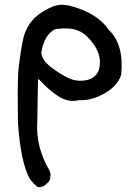

<svg xmlns="http://www.w3.org/2000/svg" viewBox="-20 -420 577 813"><path d="M157 371Q149 372 145 372.5Q141 373 134 367.5Q127 362 124 358.5Q121 355 115 348Q109 341 107 339Q67 267 56 99Q56 91 55.5 39.5Q55 -12 55 -25Q55 -38 56 -79.5Q57 -121 60 -143.5Q63 -166 68 -200.5Q73 -235 81 -267Q97 -316 127.5 -345Q158 -374 208 -394Q229 -400 242 -400Q249 -400 275 -396Q393 -365 442 -292Q506 -230 493 -103Q478 -56 422.5 -24.5Q367 7 316 4Q270 15 228.5 -11.5Q187 -38 145 -84H141Q141 -75 139.5 -7.5Q138 60 138 93Q130 200 189 301Q199 320 189 346Q169 369 157 371ZM320 -78Q380 -78 398 -122Q420 -196 347 -267Q325 -288 295.5 -295.5Q266 -303 215 -297Q167 -274 155 -198Q156 -166 198 -134Q238 -104 271 -89Q295 -78 320 -78Z"/></svg>

Font: Excalifont
Style: Regular
Weight: 400
Designer: Your Own Font Foundry (Virgil); Ján Filípek / DizajnDesign (Excalifont, modifications)
Foundry: Your Own Font Foundry (Virgil); Ján Filípek / DizajnDesign (Excalifont, modifications)
Version: Version 1.000;Glyphs 3.2 (3227)